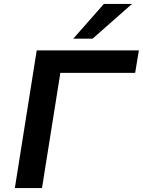

<svg xmlns="http://www.w3.org/2000/svg" viewBox="-20 -963 731 983"><path d="M56 0 168 -705H691L672 -590H289L195 0ZM355 -765 512 -943H656L454 -765Z"/></svg>

Font: Nunito Sans 10pt SemiExpanded
Style: Bold Italic
Weight: 700
Width: 6
Italic angle: -9°
Designer: Vernon Adams
Foundry: Vernon Adams
Version: Version 3.101;gftools[0.9.27]